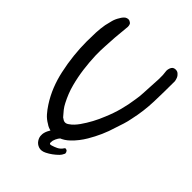

<svg xmlns="http://www.w3.org/2000/svg" viewBox="-257 -918 1114 1114"><g transform="rotate(45 300.0 -361.0)"><path d="M38 -545Q38 -586 39.5 -620.5Q41 -655 47 -689Q52 -712 58 -734Q64 -756 77 -776Q86 -793 99 -803Q107 -808 116 -809Q125 -810 132 -805Q141 -801 144 -793Q147 -785 147 -776Q145 -751 142.5 -727.5Q140 -704 138 -679Q136 -641 133.5 -602.5Q131 -564 132 -526Q134 -471 141 -417.5Q148 -364 162 -311Q169 -284 179.5 -257.5Q190 -231 203 -206Q212 -188 224 -172.5Q236 -157 249 -143Q254 -136 260 -134Q281 -117 303 -133Q318 -143 329.5 -155.5Q341 -168 351 -182Q394 -243 423 -316Q443 -363 456 -411.5Q469 -460 476 -511Q481 -539 482 -567Q483 -595 485 -623Q487 -656 488.5 -688.5Q490 -721 485 -754Q485 -764 489 -775Q496 -795 515 -796.5Q534 -798 545 -785Q553 -778 557 -767.5Q561 -757 563 -746V-739Q563 -658 560.5 -576.5Q558 -495 540 -415Q535 -388 527 -362.5Q519 -337 510 -311Q498 -270 480.5 -230.5Q463 -191 441 -154Q428 -132 412 -111.5Q396 -91 377 -73Q352 -49 322.5 -38Q293 -27 258 -32Q234 -37 218 -49Q193 -63 174.5 -84Q156 -105 140 -130Q112 -173 93 -220.5Q74 -268 63 -319Q50 -378 44 -435.5Q38 -493 38 -545ZM236 23Q235 7 245 -15Q255 -37 271 -56Q287 -75 305 -81Q312 -84 319 -85Q326 -86 333 -84Q346 -80 348 -71.5Q350 -63 341 -54Q328 -43 319.5 -30Q311 -17 306 0Q306 2 305.5 4.5Q305 7 305 9Q301 31 321 24Q338 19 353.5 11.5Q369 4 380 -10Q383 -16 387.5 -19.5Q392 -23 399 -19Q405 -17 408.5 -8Q412 1 408 6Q405 13 401 19Q397 25 392 30Q362 60 326 78Q300 91 279 84Q258 77 246.5 59Q235 41 236 23Z"/></g></svg>

Font: Delicious Handrawn
Style: Regular
Weight: 400
Designer: Agung Rohmat
Foundry: Agung Rohmat
Version: Version 1.002; ttfautohint (v1.8.4.7-5d5b);gftools[0.9.27]